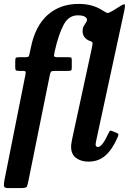

<svg xmlns="http://www.w3.org/2000/svg" viewBox="-32 -813 660 983"><path d="M604 -756.5 462 -100Q461 -95.5 459.2 -86.2Q457.5 -77 457.5 -74Q457.5 -60.5 469 -60.5Q491.5 -60.5 522.5 -129Q526.5 -138 529.5 -142Q532.5 -146 541 -142.5L565.5 -132.5Q574.5 -129 574.2 -124Q574 -119 570 -110Q543 -47.5 507.5 -16.5Q472 14.5 421.5 14.5Q382.5 14.5 357.2 -4.5Q332 -23.5 332 -62Q332 -70 334 -82.5Q336 -95 338 -104L438 -566Q441.5 -583 442 -591Q442.5 -599 428 -603.5Q413.5 -608 402.2 -621Q391 -634 391 -652.5Q391 -670 396.8 -680Q402.5 -690 408 -697Q413.5 -704 413.5 -712.5Q413.5 -720.5 402.2 -727.5Q391 -734.5 366 -734.5Q319.5 -734.5 293.8 -686.2Q268 -638 248 -550Q245 -536.5 244.2 -528.2Q243.5 -520 264.5 -520H315.5Q329.5 -520 332.5 -518.2Q335.5 -516.5 335.5 -502.5V-469Q335.5 -455 332.2 -452.5Q329 -450 313.5 -450H251.5Q232.5 -450 229 -445.8Q225.5 -441.5 222.5 -426L113.5 113Q109 135 105.5 142.5Q102 150 74 150H9Q-11 150 -11.8 138.2Q-12.5 126.5 -9.5 110.5L97.5 -427Q100 -440 99.2 -445Q98.5 -450 85 -450H67Q53 -450 49.5 -453.2Q46 -456.5 46 -469.5V-499Q46 -513.5 49.2 -516.8Q52.5 -520 64.5 -520H96Q112.5 -520 115.2 -524.8Q118 -529.5 121 -546L126.5 -572Q149.5 -682 213 -737.5Q276.5 -793 371 -793Q442 -793 492.5 -760Q510.5 -748.5 516.8 -746.8Q523 -745 542 -756L589 -785Q607.5 -796.5 607.8 -785.8Q608 -775 604 -756.5Z"/></svg>

Font: Besley* Narrow Semi
Style: Italic
Weight: 600
Width: 4
Italic angle: -13°
Designer: Owen Earl
Foundry: indestructible type*
Version: Version 3.000; ttfautohint (v1.8.3)